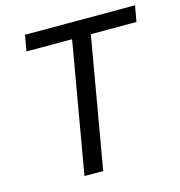

<svg xmlns="http://www.w3.org/2000/svg" viewBox="-106 -805 841 899"><g transform="rotate(-15 314.5 -355.5)"><path d="M82 -633.8 95.7 -710.9H628.9L615.2 -633.8H394L284.2 0H193.4L303.2 -633.8Z"/></g></svg>

Font: Mardoto
Style: Italic
Weight: 400
Italic angle: -12°
Designer: Christian Robertson, Vahan Hovhannisyan
Foundry: Google
Version: Version 1.000